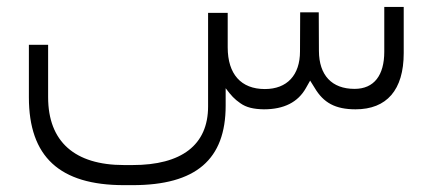

<svg xmlns="http://www.w3.org/2000/svg" viewBox="-20 -316 1250 555"><path d="M638.2 -278.8H581.5V-8.3C581.5 103.5 504.4 161.1 363.3 161.1H338.4C196.3 161.1 119.1 93.8 119.1 -35.2V-186.5H63.5V-34.7C63.5 137.2 152.3 219.2 338.4 219.2H363.3C546.4 219.2 632.3 145 632.3 -10.7V-26.9V-61C648.4 -39.6 657.2 -29.8 674.8 -17.6C691.9 -5.4 712.9 -0.5 742.7 0C800.8 0 841.3 -20.5 864.3 -61.5L876.5 -83L889.6 -62C915 -19 949.2 0 1007.8 0C1097.7 0 1147 -55.7 1147 -162.6V-295.9H1090.8V-166.5C1090.8 -98.6 1061.5 -59.1 1004.9 -59.1C939 -59.1 902.3 -98.6 901.9 -168.5L901.4 -280.3H847.7L847.2 -167.5C847.2 -99.1 810.1 -58.6 745.6 -58.6C676.8 -58.6 638.2 -101.6 638.2 -179.2Z"/></svg>

Font: Shabnam Thin
Style: Regular
Weight: 100
Foundry: DejaVu fonts team - Redesigned by Saber Rastikerdar - Based on Vazir font
Version: Version 5.0.1